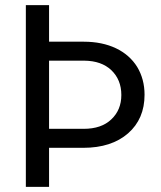

<svg xmlns="http://www.w3.org/2000/svg" viewBox="-20 -731 631 751"><path d="M81.1 -710.9V0H171.9V-152.8H305.7C379.4 -152.8 438 -171.9 481 -209.5C523.9 -247.1 545.4 -297.4 545.4 -360.4C545.4 -401.4 535.6 -437.5 516.6 -469.2C477.5 -532.2 403.8 -567.9 308.1 -567.9H171.9V-710.9ZM310.1 -493.7C354.5 -493.2 389.6 -481 415.5 -456.5C441.4 -431.6 454.6 -399.4 454.6 -359.4C454.6 -320.3 441.4 -288.6 415.5 -264.2C389.6 -239.3 353.5 -227.1 307.1 -227.1H171.9V-493.7Z"/></svg>

Font: Roboto
Style: Regular
Weight: 400
Designer: Google
Version: Version 2.137; 2017